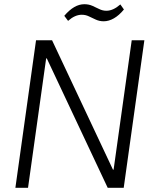

<svg xmlns="http://www.w3.org/2000/svg" viewBox="-20 -891 736 911"><path d="M665 -700 567 0H491L202 -614H199L113 0H53L151 -700H227L516 -86H519L605 -700ZM285 -816Q309 -844 332.5 -857.5Q356 -871 380 -871Q401 -871 418 -863.5Q435 -856 451 -848Q467 -840 485 -840Q501 -840 517.5 -847.5Q534 -855 551 -870L568 -846Q545 -818 520.5 -804Q496 -790 472 -790Q452 -790 434.5 -798Q417 -806 401.5 -813.5Q386 -821 368 -821Q352 -821 336 -814Q320 -807 303 -792Z"/></svg>

Font: Pathway Extreme 28pt ExtraLight
Style: Italic
Weight: 250
Italic angle: -8°
Designer: Eduardo Rodriguez Tunni
Foundry: Eduardo Rodriguez Tunni
Version: Version 1.001;gftools[0.9.26]